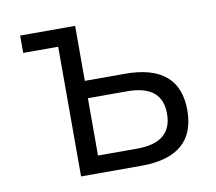

<svg xmlns="http://www.w3.org/2000/svg" viewBox="-62 -571 724 643"><g transform="rotate(-10 300.0 -250.0)"><path d="M164 0H369C491 0 553 -52 553 -157C553 -261 491 -313 369 -313H232V-500H45V-441H164ZM232 -59V-254H365C445 -254 484 -222 484 -157C484 -92 445 -59 365 -59Z"/></g></svg>

Font: LT Wave Mono Light
Style: Regular
Weight: 300
Designer: Daniel Lyons
Version: Version 2.5 (Glyphs App)